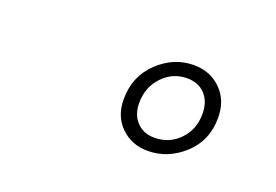

<svg xmlns="http://www.w3.org/2000/svg" viewBox="-49 -806 699 486"><g transform="rotate(20 300.0 -563.0)"><path d="M370.1 -440.9Q327.1 -440.9 298.1 -469.2Q269 -497.6 269 -543Q269 -605.5 311.3 -645.3Q353.5 -685.1 407.2 -685.1Q451.2 -685.1 480.5 -656.2Q509.8 -627.4 509.8 -580.1Q509.8 -518.6 467 -479.7Q424.3 -440.9 370.1 -440.9ZM375 -478Q415 -478 442.1 -506.1Q469.2 -534.2 469.2 -576.2Q469.2 -608.9 451.2 -628.4Q433.1 -647.9 401.9 -647.9Q363.8 -647.9 336.4 -619.1Q309.1 -590.3 309.1 -547.9Q309.1 -516.6 327.1 -497.3Q345.2 -478 375 -478Z"/></g></svg>

Font: Office Code Pro Light Italic
Style: Regular
Weight: 300
Italic angle: -9°
Designer: Nathan Rutzky & Paul D. Hunt
Foundry: Adobe Systems Incorporated
Version: Version 1.004;PS 001.004;hotconv 1.0.70;makeotf.lib2.5.58329